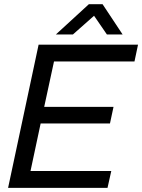

<svg xmlns="http://www.w3.org/2000/svg" viewBox="-20 -905 685 925"><path d="M240.2 -608.9 192.9 -390.1H526.9L509.8 -310.1H175.8L127 -81.1H516.1L498 0H19L166 -689.9H645L627.9 -608.9ZM408.2 -884.8H474.1L570.8 -738.8H495.1L433.1 -829.1L331.1 -738.8H249Z"/></svg>

Font: D-DIN Exp
Style: DINExp-Italic
Weight: 400
Width: 7
Italic angle: -12°
Designer: Charles Nix
Foundry: Datto Inc.
Version: Version 1.00